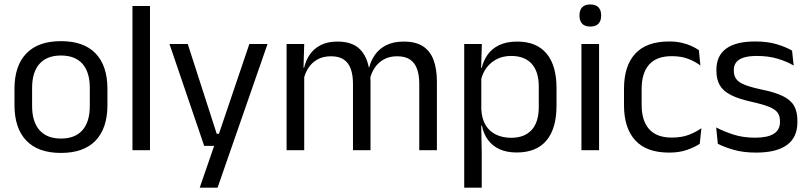

<svg xmlns="http://www.w3.org/2000/svg" viewBox="-20 -690 3716 882"><path d="M260 12.5Q155 12.5 100.8 -44.2Q46.5 -101 46.5 -207.5V-282Q46.5 -388 101 -444.5Q155.5 -501 260 -501Q365 -501 419.2 -444.5Q473.5 -388 473.5 -282V-207.5Q473.5 -101 419.2 -44.2Q365 12.5 260 12.5ZM260 -53.5Q325 -53.5 358.8 -92Q392.5 -130.5 392.5 -203V-286.5Q392.5 -358.5 358.8 -396.8Q325 -435 260 -435Q195.5 -435 161.5 -396.8Q127.5 -358.5 127.5 -286.5V-203Q127.5 -130.5 161.5 -92Q195.5 -53.5 260 -53.5Z M669 0H588.5V-662.5H669Z M975.5 -75.5H1022L979.5 -57L1125.5 -488H1209L979.5 172H897.5L974.5 -51L1010 -20H918L758.5 -488H842.5Z M1987 0H1906V-305.5Q1906 -344 1896.2 -372.2Q1886.5 -400.5 1864.2 -416Q1842 -431.5 1804.5 -431.5Q1769 -431.5 1743 -417Q1717 -402.5 1701 -378.2Q1685 -354 1678.5 -323L1666 -380.5H1676Q1684 -412 1703 -439Q1722 -466 1754.5 -482.5Q1787 -499 1835 -499Q1889.5 -499 1922.8 -477.5Q1956 -456 1971.5 -414.8Q1987 -373.5 1987 -314.5ZM1377.5 0H1296.5V-488H1377.5L1374 -371L1377.5 -366ZM1682 0H1601.5V-305.5Q1601.5 -344 1591.8 -372.2Q1582 -400.5 1560 -416Q1538 -431.5 1500.5 -431.5Q1464.5 -431.5 1438.5 -417Q1412.5 -402.5 1396.5 -377.8Q1380.5 -353 1374 -321.5L1359 -379H1377Q1384.5 -412 1403 -439.2Q1421.5 -466.5 1453.2 -482.8Q1485 -499 1530.5 -499Q1598 -499 1633.2 -464Q1668.5 -429 1677.5 -362Q1680 -352 1681 -340.2Q1682 -328.5 1682 -317Z M2353 10.5Q2308 10.5 2275 -4.5Q2242 -19.5 2221.5 -47.5Q2201 -75.5 2194 -112.5H2167.5L2191 -188.5Q2193 -144.5 2210.8 -115.2Q2228.5 -86 2259 -71.5Q2289.5 -57 2328 -57Q2389.5 -57 2422.2 -93Q2455 -129 2455 -198.5V-292Q2455 -361 2422.5 -397Q2390 -433 2328 -433Q2291 -433 2262.5 -418.5Q2234 -404 2215.2 -379Q2196.5 -354 2189.5 -322L2169.5 -378.5H2193Q2201 -412 2220.2 -439.2Q2239.5 -466.5 2273.2 -482.8Q2307 -499 2356.5 -499Q2444.5 -499 2490.5 -444.2Q2536.5 -389.5 2536.5 -285.5V-204.5Q2536.5 -99.5 2490.2 -44.5Q2444 10.5 2353 10.5ZM2193 172H2112.5V-488H2193.5L2190 -370.5L2191 -345.5V-140L2190.5 -123.5L2193 13.5Z M2732 0H2651V-488H2732ZM2691.5 -568Q2666.5 -568 2654.2 -581.2Q2642 -594.5 2642 -617.5V-620Q2642 -643.5 2654.2 -656.5Q2666.5 -669.5 2691.5 -669.5Q2716.5 -669.5 2729 -656.5Q2741.5 -643.5 2741.5 -620V-617.5Q2741.5 -594 2729 -581Q2716.5 -568 2691.5 -568Z M3054 11Q2949 11 2897.8 -45.8Q2846.5 -102.5 2846.5 -206.5V-282.5Q2846.5 -387 2898 -443.2Q2949.5 -499.5 3054 -499.5Q3085 -499.5 3110.5 -493.8Q3136 -488 3156.2 -478.8Q3176.5 -469.5 3190.5 -459.5L3197.5 -389Q3174 -407 3141.8 -419.5Q3109.5 -432 3066 -432Q2996 -432 2961.8 -393.2Q2927.5 -354.5 2927.5 -280.5V-208.5Q2927.5 -136 2961.8 -97Q2996 -58 3066 -58Q3111 -58 3143.8 -70.5Q3176.5 -83 3202 -101L3194.5 -29.5Q3172.5 -14.5 3137 -1.8Q3101.5 11 3054 11Z M3453.5 11Q3394.5 11 3350.5 -1.8Q3306.5 -14.5 3277.5 -29.5L3270 -104.5Q3306.5 -85.5 3350.2 -71.5Q3394 -57.5 3449.5 -57.5Q3506 -57.5 3534.5 -75.5Q3563 -93.5 3563 -129V-134.5Q3563 -157.5 3552.2 -172.5Q3541.5 -187.5 3513.5 -199Q3485.5 -210.5 3434 -222Q3372.5 -235.5 3337 -253.8Q3301.5 -272 3286.2 -299Q3271 -326 3271 -365V-369.5Q3271 -433.5 3315.5 -466.5Q3360 -499.5 3449.5 -499.5Q3507 -499.5 3549.2 -486.5Q3591.5 -473.5 3618.5 -457.5L3626 -389Q3593.5 -408 3551.5 -420.5Q3509.5 -433 3457 -433Q3419 -433 3395.5 -425.2Q3372 -417.5 3361.5 -403.2Q3351 -389 3351 -369V-365Q3351 -343 3361.5 -327.8Q3372 -312.5 3399.2 -301.2Q3426.5 -290 3475 -279.5Q3537.5 -267 3574.2 -249.5Q3611 -232 3627 -205.2Q3643 -178.5 3643 -136.5V-128Q3643 -59 3595 -24Q3547 11 3453.5 11Z"/></svg>

Font: Anek Devanagari Medium
Style: Regular
Weight: 400
Version: Version 1.003